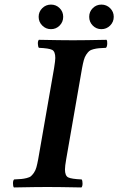

<svg xmlns="http://www.w3.org/2000/svg" viewBox="-20 -822 520 844"><path d="M271 -122.1Q265.6 -91.3 265.6 -77.1Q265.6 -49.3 279.8 -42.2Q293.9 -35.2 338.9 -33.2Q342.8 -28.3 342.8 -15.4Q342.8 -2.4 337.9 2Q238.3 0 188 0Q138.7 0 41 2Q37.1 -2.9 37.1 -15.9Q37.1 -28.8 42 -33.2Q63 -34.2 73.7 -35.2Q84.5 -36.1 97.4 -39.3Q110.4 -42.5 116.2 -47.6Q122.1 -52.7 129.2 -62.7Q136.2 -72.8 140.1 -86.9Q144 -101.1 147.9 -122.1L217.8 -522.9Q223.1 -556.2 223.1 -566.9Q223.1 -595.7 209.2 -602.8Q195.3 -609.9 150.9 -611.8Q147 -616.7 146.5 -629.4Q146 -642.1 150.9 -647Q250.5 -645 300.8 -645Q350.6 -645 448.2 -647Q452.1 -642.6 451.4 -629.4Q450.7 -616.2 445.8 -611.8Q424.8 -610.8 414.1 -609.9Q403.3 -608.9 390.6 -605.7Q377.9 -602.5 372.1 -597.4Q366.2 -592.3 359.4 -582.3Q352.5 -572.3 348.6 -558.1Q344.7 -543.9 340.8 -522.9ZM165.8 -709.7Q149.9 -725.6 149.9 -748Q149.9 -770.5 165.8 -786.1Q181.6 -801.8 204.1 -801.8Q226.6 -801.8 242.2 -786.1Q257.8 -770.5 257.8 -748Q257.8 -725.6 242.2 -709.7Q226.6 -693.8 204.1 -693.8Q181.6 -693.8 165.8 -709.7ZM387.7 -709.7Q372.1 -725.6 372.1 -748Q372.1 -770.5 387.7 -786.1Q403.3 -801.8 425.8 -801.8Q448.2 -801.8 464.1 -786.1Q480 -770.5 480 -748Q480 -725.6 464.1 -709.7Q448.2 -693.8 425.8 -693.8Q403.3 -693.8 387.7 -709.7Z"/></svg>

Font: Linux Libertine G
Style: Bold Italic
Weight: 700
Italic angle: -11.5°
Designer: Philipp H. Poll
Foundry: Philipp H. Poll
Version: Version 4.1.0